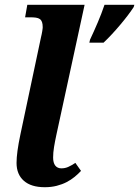

<svg xmlns="http://www.w3.org/2000/svg" viewBox="-20 -780 587 810"><path d="M238.8 -69.8Q254.4 -69.8 267.6 -75.7Q280.8 -81.5 297.9 -92.8L321.8 -59.1Q310.1 -46.4 294.9 -33.9Q279.8 -21.5 261 -11.7Q242.2 -2 219.2 3.9Q196.3 9.8 168.9 9.8Q111.3 9.8 80.6 -17.3Q49.8 -44.4 49.8 -92.8Q49.8 -135.7 65.9 -211.9L152.8 -622.1Q154.3 -628.4 155.8 -635.3Q157.2 -642.1 158.2 -648.2Q159.2 -654.3 159.7 -658.7Q160.2 -663.1 160.2 -665Q160.2 -678.7 157.2 -687Q154.3 -695.3 147.9 -699.7Q141.6 -704.1 131.3 -705.6Q121.1 -707 106.9 -707H85.9L95.2 -759.8H336.9L217.8 -210.9Q211.9 -183.6 208 -159.9Q204.1 -136.2 204.1 -115.2Q204.1 -93.3 213.1 -81.5Q222.2 -69.8 238.8 -69.8ZM359.9 -612.8Q376.5 -647.9 392.6 -685.8Q408.7 -723.6 420.9 -759.8H546.9L543.9 -750Q533.7 -734.4 519.3 -715.3Q504.9 -696.3 488 -676.3Q471.2 -656.2 452.9 -636.5Q434.6 -616.7 417 -600.1H356.9Z"/></svg>

Font: Droid Serif
Style: Bold Italic
Weight: 700
Italic angle: -12°
Designer: Monotype Design team
Foundry: Monotype Imaging Inc.
Version: Version 1.03